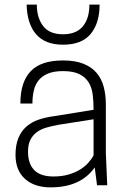

<svg xmlns="http://www.w3.org/2000/svg" viewBox="-20 -800 543 829"><path d="M199 9Q128 9 87.5 -28Q47 -65 47 -131Q47 -173 59 -203Q71 -233 93.5 -253Q116 -273 147 -283.5Q178 -294 217 -299L384 -326Q384 -360 380.5 -390Q377 -420 363.5 -443Q350 -466 323.5 -479.5Q297 -493 252 -493Q213 -493 187.5 -482.5Q162 -472 147 -453.5Q132 -435 126 -409Q120 -383 120 -353H68Q68 -446 112.5 -492.5Q157 -539 252 -539Q304 -539 339.5 -525Q375 -511 396.5 -486Q418 -461 427.5 -426Q437 -391 437 -350V-140L443 0H399L389 -77Q328 9 199 9ZM211 -38Q247 -38 276 -46.5Q305 -55 326 -68Q347 -81 361.5 -97.5Q376 -114 384 -129V-285L231 -261Q204 -256 180 -249Q156 -242 138.5 -229Q121 -216 111 -196Q101 -176 101 -145Q101 -93 128 -65.5Q155 -38 211 -38ZM252 -607Q175 -607 136 -652Q97 -697 95 -780H139Q139 -724 166 -688Q193 -652 252 -652Q309 -652 337.5 -686Q366 -720 366 -780H410Q410 -700 371.5 -653.5Q333 -607 252 -607Z"/></svg>

Font: Tanohe Sans Light
Style: Regular
Weight: 300
Designer: Village Type and Design LLC & Cristiano Sobral
Foundry: Cooper Hewitt Smithsonian Design Museum
Version: Version 1.00;September 29, 2021;FontCreator 13.0.0.2655 64-b